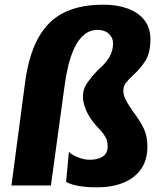

<svg xmlns="http://www.w3.org/2000/svg" viewBox="-20 -794 690 822"><path d="M396 8Q306 8 263 -15L275 -144Q286.5 -131.5 313.2 -120.8Q340 -110 364 -110Q399.5 -110 420.2 -124Q441 -138 441 -168Q441 -190.5 431.5 -207.2Q422 -224 410.2 -236.2Q398.5 -248.5 391 -257Q362.5 -289.5 348.8 -321.5Q335 -353.5 335 -381Q335 -414 354.2 -440.5Q373.5 -467 398 -493Q431 -521 447.5 -548.2Q464 -575.5 464 -609Q464 -633 446 -649.5Q428 -666 398 -666Q364.5 -666 339.8 -645Q315 -624 298.5 -588.8Q282 -553.5 271.8 -510.5Q261.5 -467.5 256 -423L198 0H29L89 -453Q112.5 -616 191 -695Q269.5 -774 423 -774Q481 -774 526.5 -757.5Q572 -741 598 -708Q624 -675 624 -626Q624 -568.5 602.8 -534.5Q581.5 -500.5 550 -472Q528.5 -452 518.2 -438Q508 -424 508 -405Q508 -388 517.5 -368.2Q527 -348.5 550 -316Q579.5 -277 595.2 -244.5Q611 -212 611 -166Q611 -108 583.2 -69.2Q555.5 -30.5 507 -11.2Q458.5 8 396 8Z"/></svg>

Font: Merriweather Sans ExtraBold
Style: Italic
Weight: 800
Italic angle: -7.5°
Designer: Eben Sorkin
Foundry: Eben Sorkin
Version: Version 2.001; ttfautohint (v1.8.3)